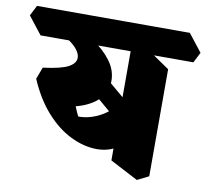

<svg xmlns="http://www.w3.org/2000/svg" viewBox="-144 -758 969 892"><g transform="rotate(10 340.5 -312.0)"><path d="M433 -196 186 -407 293 -433 536 -227ZM120 -229 15 -336 36 -392Q122 -403 155 -421Q188 -439 188 -465Q188 -493 152.5 -524Q117 -555 40 -586L119 -626Q187 -597 241.5 -560.5Q296 -524 328.5 -480.5Q361 -437 361 -387Q361 -347 336.5 -312.5Q312 -278 259 -255.5Q206 -233 120 -229ZM349 -63Q289 -63 226.5 -93Q164 -123 109 -184Q54 -245 15 -336L194 -330Q199 -299 210.5 -263.5Q222 -228 238 -197Q268 -197 296.5 -205.5Q325 -214 350 -229Q375 -244 394.5 -264.5Q414 -285 427 -309L498 -126Q475 -106 451 -92Q427 -78 402 -70.5Q377 -63 349 -63ZM557 46 425 -23V-599L491 -568L611 -486V19ZM0 -538 -65 -621 -40 -670H681L746 -587L721 -538Z"/></g></svg>

Font: Eczar ExtraBold
Style: Regular
Weight: 800
Designer: Vaibhav Singh
Foundry: Rosetta Type Foundry
Version: Version 2.000